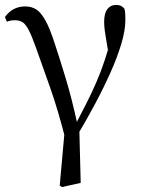

<svg xmlns="http://www.w3.org/2000/svg" viewBox="-20 -551 581 778"><path d="M222 201 245 -55 247 20Q216 -103 183.5 -195Q151 -287 126 -357Q109 -405 96.5 -429Q84 -453 71.5 -461Q59 -469 40 -469Q22 -469 8 -463L0 -482Q15 -503 35.5 -514Q56 -525 82 -525Q106 -525 125 -514Q144 -503 162.5 -471Q181 -439 201 -377Q221 -317 246 -234.5Q271 -152 294 -46L301 -44L307 190L231 207ZM294 -4 277 -29Q305 -83 328.5 -129Q352 -175 370.5 -218Q389 -261 404.5 -307.5Q420 -354 434 -409L426 -298Q417 -350 412 -379.5Q407 -409 404.5 -427.5Q402 -446 402 -462Q402 -497 415 -514Q428 -531 450 -531Q463 -531 470.5 -527Q478 -523 484 -516Q487 -505 487.5 -494Q488 -483 488 -470Q488 -428 471.5 -373Q455 -318 427 -255.5Q399 -193 364.5 -128.5Q330 -64 294 -4Z"/></svg>

Font: Noto Serif JP
Style: Regular
Weight: 400
Designer: Ryoko NISHIZUKA  (kana & ideographs); Frank Grießhammer (Latin, Greek & Cyrillic); Wenlong ZHANG  (bopomofo); Sandoll Co
Foundry: Adobe
Version: Version 2.003-H1;hotconv 1.1.1;makeotfexe 2.6.0